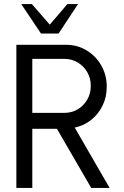

<svg xmlns="http://www.w3.org/2000/svg" viewBox="-20 -919 605 939"><path d="M60 0V-700H302.5Q358.5 -700 403.8 -672.5Q449 -645 475.5 -598.5Q502 -552 502 -494.5Q502 -444 481.5 -402.2Q461 -360.5 425.8 -332.5Q390.5 -304.5 345.5 -295L516 0H426L258.5 -289H138V0ZM138 -367H295Q330.5 -367 359.8 -384.2Q389 -401.5 406.5 -431.5Q424 -461.5 424 -499Q424 -536.5 406.5 -566.5Q389 -596.5 359.8 -613.8Q330.5 -631 295 -631H138ZM180.5 -755 84 -899H136L223.5 -798.5L309.5 -899H361.5L266.5 -755Z"/></svg>

Font: Urbanist
Style: Regular
Weight: 400
Designer: Corey Hu
Foundry: Corey Hu
Version: Version 1.330; ttfautohint (v1.8.4.7-5d5b)